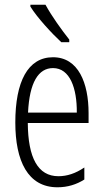

<svg xmlns="http://www.w3.org/2000/svg" viewBox="-20 -785 439 815"><path d="M173 -765H109V-757C138 -710 201 -642 240 -606H274V-617C241 -659 201 -714 173 -765ZM205 -542C98 -542 45 -438 45 -265C45 -102 98 10 224 10C267 10 305 -2 338 -23V-74C301 -49 265 -37 228 -37C141 -37 99 -115 98 -263H356V-305C356 -432 313 -542 205 -542ZM205 -496C277 -496 307 -410 306 -307H99C105 -435 143 -496 205 -496Z"/></svg>

Font: Noto Sans Myanmar UI ExtraCondensed Light
Style: Regular
Weight: 300
Width: 2
Designer: Monotype Design Team
Foundry: Monotype Imaging Inc.
Version: Version 2.103